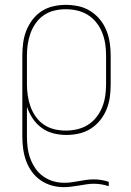

<svg xmlns="http://www.w3.org/2000/svg" viewBox="-20 -548 540 791"><path d="M242 223Q217 223 192.5 216Q168 209 147 194.5Q126 180 111 159Q96 138 87.5 114.5Q79 91 75.5 65.5Q72 40 72 15V-320Q72 -346 75.5 -372Q79 -398 88.5 -422Q98 -446 114 -467Q130 -488 151.5 -502Q173 -516 199 -522Q225 -528 251 -528Q277 -528 303 -522.5Q329 -517 351.5 -503Q374 -489 391 -468.5Q408 -448 418 -423.5Q428 -399 432 -372.5Q436 -346 436 -320V-200Q436 -174 432.5 -148Q429 -122 419 -97.5Q409 -73 392.5 -52.5Q376 -32 354 -18Q332 -4 306 2Q280 8 254 8Q227 8 200.5 1.5Q174 -5 152 -21Q130 -37 115 -59.5Q100 -82 91 -108V15Q91 38 94 61Q97 84 105 105.5Q113 127 126 146Q139 165 158 178.5Q177 192 199 198.5Q221 205 244 205Q260 205 275 203Q290 201 305.5 198Q321 195 336 193Q351 191 367 191Q382 191 397.5 193.5Q413 196 428 201V219Q413 214 397.5 211.5Q382 209 366 209Q351 209 335.5 211.5Q320 214 304.5 216.5Q289 219 273.5 221Q258 223 242 223ZM251 -10Q275 -10 298.5 -15.5Q322 -21 342 -33.5Q362 -46 377 -65Q392 -84 401 -106.5Q410 -129 413.5 -152.5Q417 -176 417 -200V-320Q417 -344 413.5 -367.5Q410 -391 401 -413.5Q392 -436 377 -455Q362 -474 342 -486.5Q322 -499 298.5 -504.5Q275 -510 251 -510Q227 -510 204 -504.5Q181 -499 161.5 -486Q142 -473 128 -453.5Q114 -434 106 -412Q98 -390 94.5 -366.5Q91 -343 91 -320V-200Q91 -177 94.5 -153.5Q98 -130 106 -108Q114 -86 128 -66.5Q142 -47 161.5 -34Q181 -21 204 -15.5Q227 -10 251 -10Z"/></svg>

Font: Zed Mono Thin
Style: Regular
Weight: 100
Monospace: yes
Designer: Belleve Invis
Foundry: Belleve Invis
Version: Version 1.0.0; ttfautohint (v1.8.4)